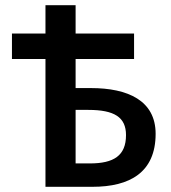

<svg xmlns="http://www.w3.org/2000/svg" viewBox="-20 -719 659 739"><path d="M155 0H336C479 0 579 -55 579 -204C579 -332 472 -380 330 -380H271V-492H496V-590H271V-699H155V-590H26V-492H155ZM271 -90V-296H320C420 -296 465 -268 465 -199C465 -120 418 -90 326 -90Z"/></svg>

Font: Source Sans Pro Semibold
Style: Regular
Weight: 600
Designer: Paul D. Hunt
Foundry: Adobe Systems Incorporated
Version: Version 3.006;hotconv 1.0.111;makeotfexe 2.5.65597